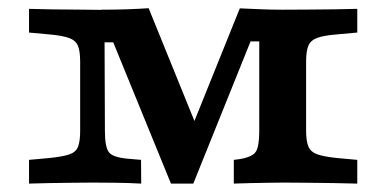

<svg xmlns="http://www.w3.org/2000/svg" viewBox="-20 -437 919 457"><path d="M229.7 -125.8Q229.7 -88.3 238.7 -75.3Q247.7 -62.4 284.5 -59.2L315.7 -56.5L316.1 0Q287.7 -1.6 255 -2Q222.4 -2.4 200.6 -2.4Q179.9 -2.4 151.7 -2Q123.6 -1.6 96.3 -1.2Q68.9 -0.8 49.1 0V-56.5L97.5 -60.9Q129.2 -64.1 145 -69.5Q160.8 -74.9 165.8 -87.9Q170.8 -100.8 170.8 -125.8V-290.1Q170.8 -314.8 165.6 -327.7Q160.4 -340.6 144.6 -346.5Q128.8 -352.3 97.5 -355.1L49.1 -359.5V-415.9Q71.5 -415.1 103.4 -414.7Q135.3 -414.3 167.6 -414.1Q199.9 -413.9 223.7 -413.5L219 -413.9Q253.8 -413.9 282.4 -414.9Q311.1 -415.9 333.8 -417.5L457.9 -111.8L415.9 -82.5L550.8 -417.1Q573.3 -416.3 598.1 -415.1Q622.9 -413.9 650.6 -413.9H655.8Q680 -413.9 712.1 -414.2Q744.1 -414.4 776.2 -414.8Q808.3 -415.2 830.4 -416V-359.5L781.9 -355.1Q751 -352.7 735.2 -346.9Q719.4 -341.1 714 -328.2Q708.6 -315.2 708.6 -290.6V-125.8Q708.6 -101.6 714 -88.4Q719.4 -75.3 735.2 -69.7Q751 -64.1 781.9 -60.9L830.4 -56.5V0Q808.3 -0.8 776.2 -1.2Q744.1 -1.6 712.1 -2Q680 -2.4 655.8 -2.4H652.8H655.7Q641.1 -2.4 619.8 -2Q598.5 -1.6 576.3 -1.2Q554.1 -0.8 536.5 0V-56.5L549.3 -58.1Q580.1 -63 588.6 -75.4Q597.1 -87.9 597.1 -125.8V-338.5H576.4L440.1 0H386.9L249.5 -336.3H228.9Z"/></svg>

Font: Playfair 5pt SemiExpanded Light
Style: Regular
Weight: 300
Width: 6
Designer: Claus Eggers Sørensen
Foundry: Claus Eggers Sørensen
Version: Version 2.203